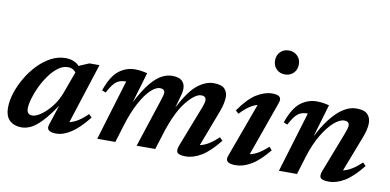

<svg xmlns="http://www.w3.org/2000/svg" viewBox="-69 -915 2301 1133"><g transform="rotate(10 1081.0 -349.0)"><path d="M263 -32.5 302.5 -153Q258 -87.5 223.8 -51.8Q189.5 -16 161 -2.2Q132.5 11.5 105 11.5Q61 11.5 34 -13.2Q7 -38 7 -90.5Q7 -131.5 22 -178.2Q37 -225 63.8 -270.8Q90.5 -316.5 126.2 -354Q162 -391.5 204.2 -414Q246.5 -436.5 292 -436.5Q344 -436.5 377 -402L379 -406.5L435 -430H495L378.5 -68Q429 -79 485 -135L503 -117Q448.5 -49 402 -18.5Q355.5 12 313 12Q248 12 263 -32.5ZM122.5 -105Q122.5 -68.5 156.5 -68.5Q177 -68.5 207.5 -89.5Q238 -110.5 267.8 -147.8Q297.5 -185 315.5 -234L362.5 -363Q356 -372.5 343.8 -379.2Q331.5 -386 314 -386Q284 -386 256 -365Q228 -344 203.8 -310.5Q179.5 -277 161.2 -238.8Q143 -200.5 132.8 -164.8Q122.5 -129 122.5 -105Z M1287 -116.5Q1231 -46 1182.5 -17Q1134 12 1089 12Q1050 12 1039.2 -0.5Q1028.5 -13 1040.5 -45L1135.5 -289.5Q1147 -319 1147 -333.5Q1147 -359 1118 -359Q1082.5 -359 1032 -297.8Q981.5 -236.5 941.5 -116L905 0H793.5L889.5 -293Q899.5 -323 899.5 -335Q899.5 -358.5 871 -358.5Q845.5 -358.5 814.5 -328.5Q783.5 -298.5 753.2 -242.2Q723 -186 698.5 -106.5L666 0H557.5L667 -362H659.5Q631 -362 608.8 -346Q586.5 -330 559 -277L536 -286.5Q567.5 -376 611 -409Q654.5 -442 705.5 -442Q726 -442 743 -439.5Q760 -437 780.5 -432L726 -248Q765.5 -324.5 800.2 -366.8Q835 -409 866.8 -425.8Q898.5 -442.5 929.5 -442.5Q970 -442.5 988.5 -425.2Q1007 -408 1007 -378.5Q1007 -364.5 1003 -347Q999 -329.5 992 -307L979 -261.5Q1033 -365.5 1081.5 -404Q1130 -442.5 1178.5 -442.5Q1224 -442.5 1243 -423.5Q1262 -404.5 1262 -373.5Q1262 -337 1241 -281L1160 -68Q1210 -78 1269 -134.5Z M1510.5 -637.5Q1510.5 -669 1530.5 -689.2Q1550.5 -709.5 1581.5 -709.5Q1612.5 -709.5 1632.8 -689.2Q1653 -669 1653 -637.5Q1653 -606.5 1632.8 -586.2Q1612.5 -566 1581.5 -566Q1550.5 -566 1530.5 -586.2Q1510.5 -606.5 1510.5 -637.5ZM1335.5 -34 1455 -361Q1406 -348 1352.5 -290L1334 -307Q1387.5 -383.5 1435.8 -413Q1484 -442.5 1529.5 -442.5Q1593 -442.5 1576.5 -396L1459.5 -66.5Q1509 -76 1566.5 -130L1583.5 -111.5Q1528.5 -44 1480.5 -16Q1432.5 12 1388 12Q1318.5 12 1335.5 -34Z M1647.5 -277 1624.5 -286.5Q1656 -376 1699.5 -409Q1743 -442 1794 -442Q1815 -442 1832.2 -439.5Q1849.5 -437 1870 -432L1812.5 -237Q1864 -336.5 1920.2 -389Q1976.5 -441.5 2034 -441.5Q2081.5 -441.5 2100.8 -421Q2120 -400.5 2120 -368.5Q2120 -333.5 2100.5 -282L2018 -68Q2068 -78.5 2127 -134.5L2145 -116.5Q2089 -46 2040.8 -17Q1992.5 12 1947.5 12Q1908 12 1897.2 -0.5Q1886.5 -13 1899 -45L1993 -288.5Q2005 -319.5 2005 -334Q2005 -345 1998.2 -352Q1991.5 -359 1974.5 -359Q1947.5 -359 1913 -328.8Q1878.5 -298.5 1844.8 -241.8Q1811 -185 1787 -106.5L1754.5 0H1646L1755.5 -362H1748Q1719.5 -362 1697.2 -346Q1675 -330 1647.5 -277Z"/></g></svg>

Font: Newsreader Text SemiBold
Style: Italic
Weight: 600
Italic angle: -17°
Designer: Hugues Gentile
Foundry: Production Type
Version: Version 1.001